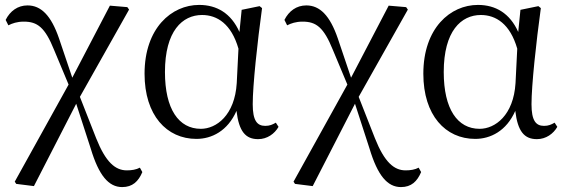

<svg xmlns="http://www.w3.org/2000/svg" viewBox="-20 -551 2308 781"><path d="M477 210C519 210 543 187 559 149L549 131C534 139 516 142 496 142C449 142 410 109 371 11L305 -157L505 -512L498 -522L427 -528L274 -235L220 -395C188 -488 147 -529 92 -529C52 -529 21 -506 3 -470L14 -448C30 -456 49 -463 77 -463C132 -463 163 -440 200 -348L259 -207L40 188L46 197L118 206L290 -129L349 53C382 163 422 210 477 210Z M779 14C841 14 906 -18 942 -100C952 -16 979 15 1030 15C1067 15 1097 -7 1113 -35L1102 -52C1088 -44 1077 -39 1059 -39C1026 -39 1008 -60 1008 -127C1008 -204 1027 -380 1046 -518L1036 -526L963 -511L954 -421C920 -497 862 -531 790 -531C678 -531 568 -437 568 -251C568 -82 658 14 779 14ZM950 -353 943 -213C935 -82 860 -27 797 -27C707 -27 651 -107 651 -258C651 -425 722 -490 802 -490C863 -490 921 -454 950 -353Z M1611 210C1653 210 1677 187 1693 149L1683 131C1668 139 1650 142 1630 142C1583 142 1544 109 1505 11L1439 -157L1639 -512L1632 -522L1561 -528L1408 -235L1354 -395C1322 -488 1281 -529 1226 -529C1186 -529 1155 -506 1137 -470L1148 -448C1164 -456 1183 -463 1211 -463C1266 -463 1297 -440 1334 -348L1393 -207L1174 188L1180 197L1252 206L1424 -129L1483 53C1516 163 1556 210 1611 210Z M1913 14C1975 14 2040 -18 2076 -100C2086 -16 2113 15 2164 15C2201 15 2231 -7 2247 -35L2236 -52C2222 -44 2211 -39 2193 -39C2160 -39 2142 -60 2142 -127C2142 -204 2161 -380 2180 -518L2170 -526L2097 -511L2088 -421C2054 -497 1996 -531 1924 -531C1812 -531 1702 -437 1702 -251C1702 -82 1792 14 1913 14ZM2084 -353 2077 -213C2069 -82 1994 -27 1931 -27C1841 -27 1785 -107 1785 -258C1785 -425 1856 -490 1936 -490C1997 -490 2055 -454 2084 -353Z"/></svg>

Font: Source Han Serif CN
Style: Regular
Weight: 400
Designer: Ryoko NISHIZUKA 西塚涼子 (kana & ideographs); Frank Grießhammer (Latin, Greek & Cyrillic); Wenlong ZHANG 张文龙 (bopomofo); San
Foundry: Adobe
Version: Version 2.003;hotconv 1.1.1;makeotfexe 2.6.0